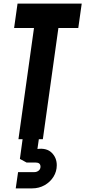

<svg xmlns="http://www.w3.org/2000/svg" viewBox="-20 -770 472 1062"><path d="M82 0 168 -615H58L77 -750H432L413 -615H303L217 0ZM67 272 80 182H170Q183.5 182 193.8 173.8Q204 165.5 204 152Q204 129 177 129H127L90 109L108 -22H198L187 54Q238.5 47.5 266.2 75Q294 102.5 294 144Q294 178.5 275.8 207.8Q257.5 237 226.5 254.5Q195.5 272 157 272Z"/></svg>

Font: Mohave
Style: Bold Italic
Weight: 700
Italic angle: -8°
Designer: Gumpita Rahayu
Foundry: Tokotype
Version: Version 2.003; ttfautohint (v1.8.3)